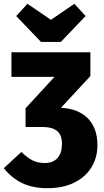

<svg xmlns="http://www.w3.org/2000/svg" viewBox="-20 -969 545 1007"><path d="M491 -207Q491 -143 460 -92Q429 -41 370 -11.5Q311 18 229 18Q151 18 95.5 -9Q40 -36 0 -87L92 -172Q124 -141 151.5 -127.5Q179 -114 215 -114Q258 -114 281.5 -140Q305 -166 305 -215Q305 -261 279.5 -282Q254 -303 204 -303H114V-401L266 -566H40V-695H454V-570L300 -404Q393 -398 442 -347Q491 -296 491 -207ZM370 -949 429 -885 299 -749H195L65 -885L124 -949L247 -865Z"/></svg>

Font: Fira Sans Condensed ExtraBold
Style: Regular
Weight: 800
Width: 3
Designer: Carrois Corporate & Edenspiekermann AG
Foundry: Carrois Corporate GbR & Edenspiekermann AG
Version: Version 4.203